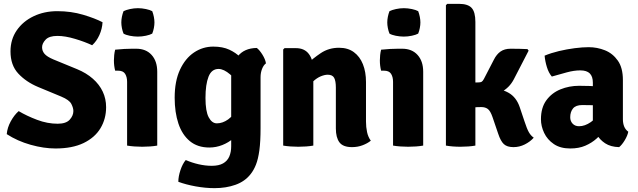

<svg xmlns="http://www.w3.org/2000/svg" viewBox="-20 -756 3312 997"><path d="M15 -59.5Q18 -93.5 36 -126.2Q54 -159 77 -179Q119 -154 172.5 -133.8Q226 -113.5 279.5 -113.5Q323 -113.5 342 -134.5Q361 -155.5 361 -179.5Q361 -195.5 350.5 -216.2Q340 -237 298 -254.5L177.5 -304.5Q115.5 -330.5 75 -374Q34.5 -417.5 34.5 -489Q34.5 -551.5 67 -598.5Q99.5 -645.5 154.8 -671.8Q210 -698 278 -698Q349 -698 411.2 -679.5Q473.5 -661 512.5 -640.5Q510.5 -606 496.2 -574.2Q482 -542.5 458.5 -521Q420.5 -539 369.5 -554.2Q318.5 -569.5 278 -569.5Q235 -569.5 216.8 -550Q198.5 -530.5 198.5 -510.5Q198.5 -491.5 211.2 -476.5Q224 -461.5 257 -447.5L380 -397Q428.5 -377 462.2 -347.2Q496 -317.5 513.5 -280.2Q531 -243 531 -199.5Q531 -139 501.8 -90.2Q472.5 -41.5 414 -13.2Q355.5 15 268 15Q207.5 15 139 -4.2Q70.5 -23.5 15 -59.5Z M796.5 0Q780 3 759.2 4.5Q738.5 6 718.5 6Q699 6 678.2 4.5Q657.5 3 640 0V-331Q640 -356 629.8 -372.5Q619.5 -389 593 -389H578Q571.5 -414.5 571.5 -442Q571.5 -455 573 -469.8Q574.5 -484.5 578 -498Q601 -500.5 625.2 -501.8Q649.5 -503 666 -503H687.5Q738 -503 767.2 -470.8Q796.5 -438.5 796.5 -383.5ZM610 -639.5Q610 -653.5 613 -668.8Q616 -684 621.5 -698Q634.5 -704.5 655.2 -709Q676 -713.5 696 -713.5Q716.5 -713.5 737.8 -709Q759 -704.5 770.5 -698Q776 -684 779 -668.2Q782 -652.5 782 -639.5Q782 -626 779 -610.5Q776 -595 770.5 -581.5Q759 -575 737.8 -570.5Q716.5 -566 696 -566Q676 -566 654.5 -570.2Q633 -574.5 621.5 -581.5Q616 -595 613 -610.5Q610 -626 610 -639.5Z M1361 -427Q1348.5 -418 1340.8 -398.2Q1333 -378.5 1333 -355V-91Q1333 -21 1326.8 24.8Q1320.5 70.5 1309 99.2Q1297.5 128 1281.5 148Q1252 186 1203 203.5Q1154 221 1094 221Q1047 221 996 211.8Q945 202.5 906 188Q906 160.5 917 127.5Q928 94.5 944.5 75Q976.5 89 1011.5 97Q1046.5 105 1079.5 105Q1116 105 1138.2 92.5Q1160.5 80 1170.5 57Q1180.5 34 1180.5 3.5V-357Q1180.5 -419.5 1214 -462.8Q1247.5 -506 1313.5 -507Q1328 -496 1343 -471.8Q1358 -447.5 1361 -427ZM887 -248.5Q887 -334.5 914.5 -393.8Q942 -453 987.5 -483.5Q1033 -514 1087.5 -514Q1136.5 -514 1170.8 -498Q1205 -482 1227.8 -459Q1250.5 -436 1263 -414L1237.5 -286.5Q1208.5 -341 1175.2 -369.5Q1142 -398 1115 -398Q1078.5 -398 1062.8 -357.8Q1047 -317.5 1047 -247.5Q1047 -178 1063.8 -146.8Q1080.5 -115.5 1106 -115.5Q1136 -115.5 1164.8 -136Q1193.5 -156.5 1213 -197L1235 -88.5Q1218.5 -60.5 1192.5 -38Q1166.5 -15.5 1134.2 -2.8Q1102 10 1067 10Q1006 10 966 -23Q926 -56 906.5 -114.2Q887 -172.5 887 -248.5Z M1516.5 -506Q1561.5 -506 1584.2 -475.2Q1607 -444.5 1607 -392.5V0Q1590.5 3 1569.8 4.5Q1549 6 1529 6Q1509.5 6 1488.8 4.5Q1468 3 1450.5 0V-499L1457.5 -506ZM1880.5 -125Q1880.5 -96 1886 -70.2Q1891.5 -44.5 1905.5 -25.5Q1888.5 -11.5 1863 -1.8Q1837.5 8 1808 8Q1761 8 1742.5 -17Q1724 -42 1724 -89V-301.5Q1724 -335.5 1715.2 -351.8Q1706.5 -368 1681.5 -368Q1666 -368 1645.8 -359.8Q1625.5 -351.5 1605.2 -332.5Q1585 -313.5 1569.5 -282V-419Q1605 -453 1646.2 -480.5Q1687.5 -508 1740.5 -508Q1786.5 -508 1817.5 -485.2Q1848.5 -462.5 1864.5 -422.5Q1880.5 -382.5 1880.5 -330Z M2177.5 0Q2161 3 2140.2 4.5Q2119.5 6 2099.5 6Q2080 6 2059.2 4.5Q2038.5 3 2021 0V-331Q2021 -356 2010.8 -372.5Q2000.5 -389 1974 -389H1959Q1952.5 -414.5 1952.5 -442Q1952.5 -455 1954 -469.8Q1955.5 -484.5 1959 -498Q1982 -500.5 2006.2 -501.8Q2030.5 -503 2047 -503H2068.5Q2119 -503 2148.2 -470.8Q2177.5 -438.5 2177.5 -383.5ZM1991 -639.5Q1991 -653.5 1994 -668.8Q1997 -684 2002.5 -698Q2015.5 -704.5 2036.2 -709Q2057 -713.5 2077 -713.5Q2097.5 -713.5 2118.8 -709Q2140 -704.5 2151.5 -698Q2157 -684 2160 -668.2Q2163 -652.5 2163 -639.5Q2163 -626 2160 -610.5Q2157 -595 2151.5 -581.5Q2140 -575 2118.8 -570.5Q2097.5 -566 2077 -566Q2057 -566 2035.5 -570.2Q2014 -574.5 2002.5 -581.5Q1997 -595 1994 -610.5Q1991 -626 1991 -639.5Z M2448.5 0Q2432 3 2411.8 4.5Q2391.5 6 2371 6Q2330 6 2295.5 0V-729L2302.5 -736H2363.5Q2409.5 -736 2429 -715Q2448.5 -694 2448.5 -642ZM2703.5 -126Q2716 -87.5 2726 -69.8Q2736 -52 2751.5 -41Q2733 -20 2705 -6Q2677 8 2646.5 8Q2613 8 2596.2 -7.8Q2579.5 -23.5 2567 -61.5L2537.5 -148Q2526.5 -180 2513.2 -190Q2500 -200 2479.5 -200Q2458 -200 2442 -198.5Q2426 -197 2409.5 -194.5L2369 -189.5V-297H2526Q2581 -297 2621.2 -274Q2661.5 -251 2679 -199ZM2648 -344Q2625 -300 2582.2 -277.8Q2539.5 -255.5 2474.5 -255.5H2388V-327L2464 -328Q2475 -328 2480.8 -331.2Q2486.5 -334.5 2492.5 -345.5L2544.5 -446Q2558.5 -474 2579.2 -488.5Q2600 -503 2631.5 -503Q2656.5 -503 2677 -502.5Q2697.5 -502 2719 -501L2725 -493Z M2789 -136.5Q2789 -197 2817 -235.2Q2845 -273.5 2890.2 -292Q2935.5 -310.5 2987 -310.5Q3009.5 -310.5 3043.8 -309.5Q3078 -308.5 3105.5 -303V-204Q3084 -209 3053.8 -209.8Q3023.5 -210.5 3003.5 -210.5Q2970 -210.5 2955.5 -192.8Q2941 -175 2941 -147Q2941 -127 2953.5 -113.8Q2966 -100.5 2987 -100.5Q3017 -100.5 3048 -122Q3079 -143.5 3100.5 -181L3122.5 -82Q3103 -59 3078 -36.5Q3053 -14 3019.5 0.5Q2986 15 2941 15Q2889.5 15 2855.8 -8Q2822 -31 2805.5 -66Q2789 -101 2789 -136.5ZM3242.5 -72Q3238.5 -51.5 3224 -27.5Q3209.5 -3.5 3195 8Q3151 7 3122.2 -12Q3093.5 -31 3078.2 -58.8Q3063 -86.5 3058.5 -113V-327Q3058.5 -358.5 3042.8 -374.5Q3027 -390.5 2993 -390.5Q2961 -390.5 2923 -380.2Q2885 -370 2845.5 -358.5Q2829 -377.5 2819.8 -407.8Q2810.5 -438 2808 -467Q2841.5 -481 2882.5 -490.8Q2923.5 -500.5 2964.2 -505.8Q3005 -511 3037 -511Q3081 -511 3121.5 -494.8Q3162 -478.5 3188.2 -441.2Q3214.5 -404 3214.5 -340.5V-137Q3214.5 -115.5 3221.2 -99Q3228 -82.5 3242.5 -72Z"/></svg>

Font: Signika
Style: Bold
Weight: 700
Designer: Anna Giedry
Foundry: Anna Giedry
Version: Version 2.001